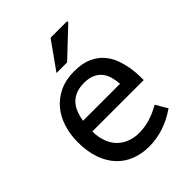

<svg xmlns="http://www.w3.org/2000/svg" viewBox="-208 -835 962 962"><g transform="rotate(-45 273.0 -353.5)"><path d="M276.9 -442.9Q245.1 -442.9 221.4 -433.8Q197.8 -424.8 181.2 -408Q164.6 -391.1 154.5 -366.7Q144.5 -342.3 139.6 -312H401.9Q399.9 -340.3 392.8 -364.3Q385.7 -388.2 371.1 -405.8Q356.4 -423.3 333.5 -433.1Q310.5 -442.9 276.9 -442.9ZM134.8 -241.2Q134.8 -219.7 137.9 -201.9Q141.1 -184.1 147 -168Q165 -119.1 204.8 -94.5Q244.6 -69.8 294.9 -69.8Q334.5 -69.8 371.8 -80.8Q409.2 -91.8 450.2 -115.2L486.8 -53.2Q437 -19 386.7 -2.4Q336.4 14.2 282.2 14.2Q231 14.2 187.3 -2.9Q143.6 -20 112.1 -53.7Q80.6 -87.4 62.7 -137.7Q44.9 -188 44.9 -254.9Q44.9 -309.1 60.1 -357.2Q75.2 -405.3 105.2 -441.2Q135.3 -477.1 179.7 -498Q224.1 -519 283.2 -519Q340.3 -519 378.7 -501.7Q417 -484.4 441.2 -455.8Q465.3 -427.2 477.8 -390.6Q490.2 -354 495.1 -315.9Q497.6 -297.4 498.3 -278.3Q499 -259.3 499 -241.2ZM318.8 -721.2H436V-712.9L290 -575.2H214.8Z"/></g></svg>

Font: Twentytwelve Slab
Style: TwentytwelveSlab
Weight: 400
Designer: Domenico Catapano
Version: Version 1.00 2012